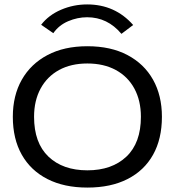

<svg xmlns="http://www.w3.org/2000/svg" viewBox="-20 -837 790 868"><path d="M375 11Q270 11 194.5 -27.5Q119 -66 78.5 -137.5Q38 -209 38 -309Q38 -405 78.5 -476.5Q119 -548 194.5 -588Q270 -628 375 -628Q481 -628 556.5 -588Q632 -548 672 -476.5Q712 -405 712 -309Q712 -209 672 -137.5Q632 -66 556.5 -27.5Q481 11 375 11ZM375 -67Q486 -67 551.5 -129Q617 -191 617 -309Q617 -382 587.5 -436.5Q558 -491 503.5 -520.5Q449 -550 375 -550Q301 -550 247 -520.5Q193 -491 163.5 -436.5Q134 -382 134 -309Q134 -191 199 -129Q264 -67 375 -67ZM221 -687 166 -725Q200 -769 256 -793Q312 -817 374 -817Q500 -817 582 -724L529 -684Q466 -759 374 -759Q330 -759 288 -741Q246 -723 221 -687Z"/></svg>

Font: Inconsolata ExtraExpanded Medium
Style: Regular
Weight: 500
Width: 8
Monospace: yes
Designer: Raph Levien, Cyreal, Brenton Simpson
Foundry: Raph Levien, Cyreal, Google
Version: Version 3.001; ttfautohint (v1.8.2.53-6de2)